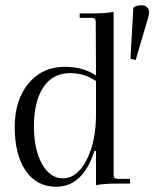

<svg xmlns="http://www.w3.org/2000/svg" viewBox="-20 -698 587 730"><path d="M517 -678Q531 -678 539 -670.5Q547 -663 547 -650Q547 -639 530 -586L496 -470L476 -474L487 -669Q499 -678 517 -678ZM427 -18H474L475 0H427Q373 0 345 6V-124H339Q295 12 194 12Q120 12 78 -48.5Q36 -109 36 -215Q36 -318 88.5 -381Q141 -444 226 -444Q296 -444 345 -411L344 -615Q344 -630 331 -630H283V-647H330Q384 -647 412 -653V-32Q412 -18 427 -18ZM219 -20Q274 -20 310 -91.5Q346 -163 345 -268V-390Q301 -420 247 -420Q181 -420 145 -366.5Q109 -313 109 -217Q109 -130 139.5 -75Q170 -20 219 -20Z"/></svg>

Font: Arapey Thin
Style: Regular
Weight: 100
Designer: Eduardo Rodriguez Tunni
Foundry: Eduardo Rodriguez Tunni
Version: Version 4.000;hotconv 1.0.109;makeotfexe 2.5.65596